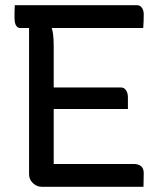

<svg xmlns="http://www.w3.org/2000/svg" viewBox="-20 -720 640 740"><path d="M37 -700H506Q517 -700 523 -694.5Q529 -689 531.5 -681Q534 -673 534 -666Q534 -650 533.5 -638Q533 -626 532 -612H58Q50 -612 45 -617.5Q40 -623 38 -631.5Q36 -640 36 -649Q36 -663 36 -675Q36 -687 37 -700ZM146 -383H444Q455 -383 461 -377.5Q467 -372 470 -364Q473 -356 473 -345Q473 -337 473 -329.5Q473 -322 473 -315Q473 -308 473 -300H146ZM142 0Q131 0 122 -4Q113 -8 106 -15Q99 -22 95.5 -30.5Q92 -39 92 -48Q92 -99 92 -157Q92 -215 92 -277.5Q92 -340 92 -403Q92 -466 92 -527.5Q92 -589 92 -646H185L175 -623Q182 -608 184.5 -588.5Q187 -569 187 -544Q187 -491 187 -434Q187 -377 187 -318Q187 -259 187 -201Q187 -143 187 -88H496Q513 -88 523.5 -79.5Q534 -71 534 -53Q534 -39 533.5 -25.5Q533 -12 533 0Z"/></svg>

Font: Rec Mono Semicasual
Style: Regular
Weight: 400
Version: Version 1.085; ttfautohint (v1.8.4.7-5d5b)